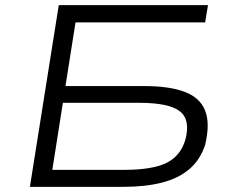

<svg xmlns="http://www.w3.org/2000/svg" viewBox="-20 -725 899 745"><path d="M96 0 208 -705H787L776 -638H273L234 -391H542Q636 -391 695.5 -369Q755 -347 775.5 -297Q796 -247 776 -163Q757 -105 715 -69Q673 -33 608.5 -16.5Q544 0 459 0ZM183 -66H464Q570 -66 625 -92.5Q680 -119 699 -182Q720 -260 678 -293Q636 -326 521 -326H224Z"/></svg>

Font: Nunito Sans 7pt Expanded Light
Style: Italic
Weight: 300
Width: 7
Italic angle: -9°
Designer: Vernon Adams
Foundry: Vernon Adams
Version: Version 3.101;gftools[0.9.27]